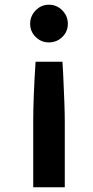

<svg xmlns="http://www.w3.org/2000/svg" viewBox="-20 -593 396 815"><path d="M268 -492Q268 -459 244.5 -436Q221 -413 187 -413Q155 -413 131.5 -436Q108 -459 108 -492Q108 -525 131.5 -549Q155 -573 187 -573Q221 -573 244.5 -549Q268 -525 268 -492ZM245 -331 248 -282Q255 -137 255 -78V202H121V-78Q121 -177 131 -331Z"/></svg>

Font: Open Sauce Two
Style: Bold
Weight: 700
Designer: Alfredo Marco Pradil
Foundry: Creative Sauce Fz LLC
Version: Version 1.477